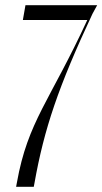

<svg xmlns="http://www.w3.org/2000/svg" viewBox="-20 -719 394 739"><path d="M42 0H110L113 -16C150 -223 204 -384 336 -666L354 -699H78L68 -642H316C172 -330 87 -252 45 -16Z"/></svg>

Font: Moniqa Ita Display
Style: Italic
Weight: 400
Italic angle: -10°
Designer: Rajesh Rajput
Foundry: Rajesh Rajput
Version: Version 1.000